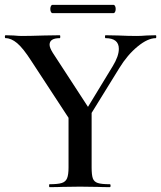

<svg xmlns="http://www.w3.org/2000/svg" viewBox="-20 -770 663 790"><path d="M469 -569Q469 -613 414 -613Q412 -613 412 -619Q412 -625 414 -625L466 -624Q508 -622 543 -622Q560 -622 584 -624L621 -625Q623 -625 623 -619Q623 -613 621 -613Q588 -613 546 -578.5Q504 -544 471 -490L332 -265L312 -281L444 -498Q469 -539 469 -569ZM3 -613Q0 -613 0 -619Q0 -625 3 -625L36 -624Q58 -622 68 -622Q101 -622 163 -624L226 -625Q228 -625 228 -619Q228 -613 226 -613Q184 -613 184 -586Q184 -574 197 -553L350 -318L270 -273L109 -519Q75 -572 50.5 -592.5Q26 -613 3 -613ZM357 -319V-81Q357 -50 362 -36Q367 -22 382.5 -17Q398 -12 432 -12Q435 -12 435 -6Q435 0 432 0Q400 0 382 -1L309 -2L237 -1Q217 0 184 0Q182 0 182 -6Q182 -12 184 -12Q218 -12 234 -17Q250 -22 256 -36.5Q262 -51 262 -81V-310ZM187 -733Q187 -740 189.5 -745Q192 -750 196 -750H447Q451 -750 453.5 -745Q456 -740 456 -733Q456 -726 453.5 -721Q451 -716 447 -716H196Q192 -716 189.5 -721Q187 -726 187 -733Z"/></svg>

Font: Cormorant SC SemiBold
Style: Regular
Weight: 600
Designer: Christian Thalmann (Catharsis Fonts)
Foundry: Catharsis Fonts
Version: Version 4.000